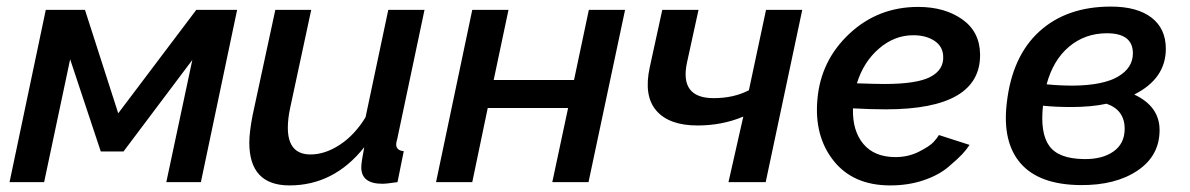

<svg xmlns="http://www.w3.org/2000/svg" viewBox="-20 -553 3612 583"><path d="M9 0 119 -523H238L339 -209L576 -523H700L590 0H485L564 -371L355 -93H286L193 -373L114 0Z M737 -120Q737 -151 747 -203L816 -523H925L861 -225Q854 -193 854 -165Q854 -84 923 -84Q967 -84 1012 -113.5Q1057 -143 1090 -197L1159 -523H1269L1186 -130Q1183 -121 1183 -115Q1183 -96 1206 -94L1187 0Q1154 5 1141 5Q1077 5 1077 -45Q1077 -60 1086 -106Q994 10 859 10Q737 10 737 -120Z M1304 0 1414 -523H1524L1479 -310H1723L1768 -523H1878L1767 0H1657L1705 -225H1461L1414 0Z M2192 0 2237 -199Q2173 -172 2098 -172Q2012 -172 1973 -217Q1934 -262 1953 -349L1991 -523H2101L2066 -363Q2043 -255 2147 -255Q2208 -255 2254 -279L2306 -523H2416L2305 0Z M2699 -76Q2738 -76 2770.5 -92.5Q2803 -109 2814.5 -121.5Q2826 -134 2831 -143L2924 -113Q2915 -99 2902 -85Q2889 -71 2859.5 -46Q2830 -21 2784 -5.5Q2738 10 2683 10Q2571 10 2511.5 -64.5Q2452 -139 2462 -251Q2472 -369 2559 -450.5Q2646 -532 2768 -532Q2848 -532 2901.5 -494.5Q2955 -457 2956 -388Q2958 -221 2670 -221Q2623 -221 2570 -224Q2568 -156 2601.5 -116Q2635 -76 2699 -76ZM2753 -446Q2696 -446 2649 -405.5Q2602 -365 2582 -300Q2640 -298 2666 -298Q2764 -298 2805 -319.5Q2846 -341 2844 -382Q2843 -412 2817.5 -429Q2792 -446 2753 -446Z M3424 -266Q3501 -230 3501 -158Q3501 -80 3434 -35Q3367 10 3261 9Q3136 8 3079.5 -56.5Q3023 -121 3037 -240Q3053 -382 3136 -457.5Q3219 -533 3353 -533Q3433 -533 3476.5 -499.5Q3520 -466 3520 -405Q3520 -314 3424 -266ZM3341 -452Q3275 -452 3226.5 -411.5Q3178 -371 3158 -297Q3197 -293 3239 -293Q3330 -294 3375 -320.5Q3420 -347 3420 -391Q3420 -452 3341 -452ZM3271 -70Q3327 -69 3361 -93Q3395 -117 3395 -162Q3395 -219 3340 -238Q3294 -228 3232 -228Q3186 -228 3147 -232Q3138 -149 3166 -110Q3194 -71 3271 -70Z"/></svg>

Font: Raleway-v4020 SemiBold
Style: Italic
Weight: 600
Italic angle: -12°
Designer: Matt McInerney, Pablo Impallari, Rodrigo Fuenzalida
Foundry: Matt McInerney, Pablo Impallari, Rodrigo Fuenzalida
Version: Version 4.020;PS 004.020;hotconv 1.0.88;makeotf.lib2.5.64775